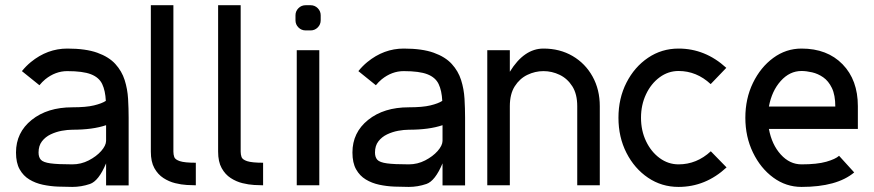

<svg xmlns="http://www.w3.org/2000/svg" viewBox="-20 -718 3387 744"><path d="M260.3 -81.1Q293.9 -81.1 323.7 -96.4Q353.5 -111.8 372.1 -132.8Q390.6 -153.8 391.1 -171.9V-232.9Q339.4 -215.3 260.3 -215.3Q241.7 -215.3 219.2 -211.2Q196.8 -207 176.3 -197.3Q155.8 -187.5 142.6 -170.4Q129.4 -153.3 129.4 -127Q129.4 -108.9 138.4 -98.9Q147.5 -88.9 175.5 -85Q203.6 -81.1 260.3 -81.1ZM478.5 0.5H391.1V-85Q362.3 -16.6 328.6 -5.1Q294.9 6.3 260.3 6.3Q234.4 6.3 204.6 5.1Q174.8 3.9 146 -2.2Q117.2 -8.3 93.8 -22.5Q70.3 -36.6 56.2 -61.8Q42 -86.9 42 -127Q42 -204.6 102.8 -253.4Q163.6 -302.2 260.3 -302.2Q314 -302.2 344.2 -309.6Q374.5 -316.9 390.1 -327.1Q388.2 -366.7 376 -392.3Q363.8 -418 332.5 -430.2Q301.3 -442.4 240.7 -442.4Q194.8 -442.4 155.3 -410.6Q143.1 -400.4 132.8 -387.7L64.9 -442.4Q80.6 -461.9 99.6 -477.5Q163.6 -529.8 240.7 -529.8Q312 -529.8 356.9 -513.7Q401.9 -497.6 427 -470Q452.1 -442.4 463.1 -407.7Q474.1 -373 476.3 -335.2Q478.5 -297.4 478.5 -261.7Z M651.9 -130.4Q651.9 -119.1 655.3 -109.4Q658.7 -99.6 677 -93.5Q695.3 -87.4 738.8 -87.4V0Q726.1 0 704.3 -1.2Q682.6 -2.4 658.7 -8.3Q634.8 -14.2 613.3 -28.1Q591.8 -42 578.1 -66.7Q564.5 -91.3 564.5 -130.4V-697.8H651.9Z M912.6 -130.4Q912.6 -119.1 916 -109.4Q919.4 -99.6 937.7 -93.5Q956.1 -87.4 999.5 -87.4V0Q986.8 0 965.1 -1.2Q943.4 -2.4 919.4 -8.3Q895.5 -14.2 874 -28.1Q852.5 -42 838.9 -66.7Q825.2 -91.3 825.2 -130.4V-697.8H912.6Z M1129.9 0V-523.4H1217.3V0ZM1183.6 -697.8Q1199.7 -697.8 1211.2 -686.3Q1222.7 -674.8 1222.7 -658.7V-639.6Q1222.7 -623 1211.2 -611.6Q1199.7 -600.1 1183.6 -600.1H1164.6Q1147.9 -600.1 1136.5 -611.6Q1125 -623 1125 -639.6V-658.7Q1125 -674.8 1136.5 -686.3Q1147.9 -697.8 1164.6 -697.8Z M1564 -81.1Q1597.7 -81.1 1627.4 -96.4Q1657.2 -111.8 1675.8 -132.8Q1694.3 -153.8 1694.8 -171.9V-232.9Q1643.1 -215.3 1564 -215.3Q1545.4 -215.3 1522.9 -211.2Q1500.5 -207 1480 -197.3Q1459.5 -187.5 1446.3 -170.4Q1433.1 -153.3 1433.1 -127Q1433.1 -108.9 1442.1 -98.9Q1451.2 -88.9 1479.2 -85Q1507.3 -81.1 1564 -81.1ZM1782.2 0.5H1694.8V-85Q1666 -16.6 1632.3 -5.1Q1598.6 6.3 1564 6.3Q1538.1 6.3 1508.3 5.1Q1478.5 3.9 1449.7 -2.2Q1420.9 -8.3 1397.5 -22.5Q1374 -36.6 1359.9 -61.8Q1345.7 -86.9 1345.7 -127Q1345.7 -204.6 1406.5 -253.4Q1467.3 -302.2 1564 -302.2Q1617.7 -302.2 1647.9 -309.6Q1678.2 -316.9 1693.8 -327.1Q1691.9 -366.7 1679.7 -392.3Q1667.5 -418 1636.2 -430.2Q1605 -442.4 1544.4 -442.4Q1498.5 -442.4 1459 -410.6Q1446.8 -400.4 1436.5 -387.7L1368.7 -442.4Q1384.3 -461.9 1403.3 -477.5Q1467.3 -529.8 1544.4 -529.8Q1615.7 -529.8 1660.6 -513.7Q1705.6 -497.6 1730.7 -470Q1755.9 -442.4 1766.8 -407.7Q1777.8 -373 1780 -335.2Q1782.2 -297.4 1782.2 -261.7Z M1955.6 0H1868.2V-523.4H1955.6V-439.9Q2010.7 -529.8 2085.9 -529.8Q2149.4 -529.8 2198.7 -501Q2248 -472.2 2276.1 -421.6Q2304.2 -371.1 2304.2 -306.6V0H2216.8V-306.6Q2216.8 -353.5 2197.8 -383.5Q2178.7 -413.6 2148.7 -428Q2118.7 -442.4 2085.9 -442.4Q2053.7 -442.4 2023.7 -428Q1993.7 -413.6 1974.6 -383.5Q1955.6 -353.5 1955.6 -306.6Z M2609.4 6.3Q2543.9 6.3 2491.2 -29.3Q2438.5 -64.9 2407.5 -125.7Q2376.5 -186.5 2376.5 -261.7Q2376.5 -336.9 2407.5 -397.7Q2438.5 -458.5 2491.2 -494.1Q2543.9 -529.8 2609.4 -529.8Q2712.9 -529.8 2794.4 -455.1L2733.9 -392.1Q2679.2 -442.9 2609.4 -442.9Q2569.3 -442.9 2536.1 -418.5Q2502.9 -394 2483.4 -352.8Q2463.9 -311.5 2463.9 -261.7Q2463.9 -211.9 2483.4 -170.9Q2502.9 -129.9 2536.1 -105.5Q2569.3 -81.1 2609.4 -81.1Q2679.7 -81.1 2734.4 -131.8L2795.4 -69.3Q2713.9 6.3 2609.4 6.3Z M2959.5 -305.2H3216.8Q3216.8 -349.6 3203.6 -377Q3190.4 -404.3 3169.9 -418.5Q3149.4 -432.6 3127 -437.7Q3104.5 -442.9 3085.9 -442.9Q3040 -442.9 3005.4 -404.3Q2970.7 -365.7 2959.5 -305.2ZM3304.2 -218.3H2959.5Q2970.7 -157.7 3005.4 -119.4Q3040 -81.1 3085.9 -81.1Q3146 -81.1 3181.9 -91.3Q3217.8 -101.6 3231.4 -114.3L3290 -49.8Q3223.1 6.3 3085.9 6.3Q3025.9 6.3 2976.6 -29.8Q2927.2 -65.9 2897.7 -127Q2868.2 -188 2868.2 -261.7Q2868.2 -335.9 2897.7 -396.7Q2927.2 -457.5 2976.6 -493.7Q3025.9 -529.8 3085.9 -529.8Q3185.5 -529.8 3244.9 -469Q3304.2 -408.2 3304.2 -306.6Z"/></svg>

Font: Qaz
Style: Regular
Weight: 400
Designer: GGBotNet
Foundry: f0n7
Version: 0.70